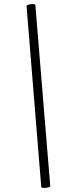

<svg xmlns="http://www.w3.org/2000/svg" viewBox="-20 -753 345 940"><path d="M140 -733Q153 -733 153 -729L226 158Q227 162 217 164.5Q207 167 196 167Q183 167 182 163L110 -723Q109 -727 119 -730Q129 -733 140 -733Z"/></svg>

Font: Cormorant Garamond
Style: Bold Italic
Weight: 700
Italic angle: -10°
Designer: Christian Thalmann (Catharsis Fonts)
Foundry: Catharsis Fonts
Version: Version 4.000